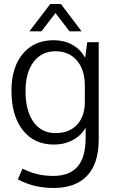

<svg xmlns="http://www.w3.org/2000/svg" viewBox="-20 -710 578 955"><path d="M471 -500V-15Q471 103 413.5 164Q356 225 246 225Q147 225 69 182L92 129Q131 148 167 156.5Q203 165 244 165Q326 165 366 118.5Q406 72 406 -25V-75Q384 -36 342.5 -13.5Q301 9 248 9Q150 9 93.5 -62.5Q37 -134 37 -259Q37 -375 93.5 -442.5Q150 -510 247 -510Q298 -510 338.5 -488Q379 -466 402 -425H404L414 -500ZM402 -284Q402 -363 362.5 -409Q323 -455 256 -455Q187 -455 147 -402Q107 -349 107 -257Q107 -159 146.5 -103.5Q186 -48 256 -48Q324 -48 363 -89.5Q402 -131 402 -203ZM230 -690H283L386 -554H326L256 -645L186 -554H126Z"/></svg>

Font: Sarabun Light
Style: Regular
Weight: 300
Designer: Suppakit Chalermlarp | Katatrad Co.,Ltd.
Foundry: Cadson Demak Co.,Ltd.
Version: Version 1.000; ttfautohint (v1.6)